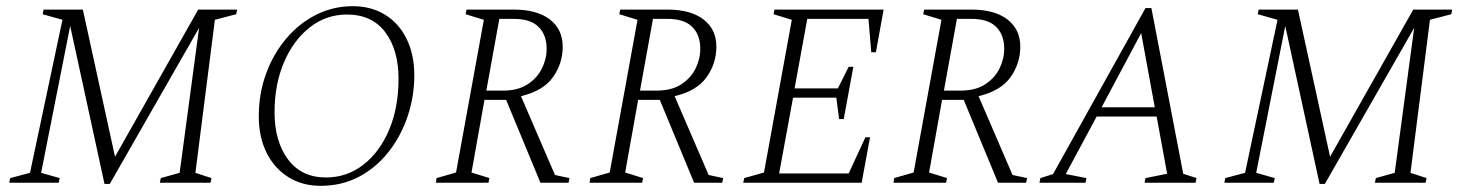

<svg xmlns="http://www.w3.org/2000/svg" viewBox="-20 -591 4727 621"><path d="M10 0 13 -15 77 -32 182 -527 118 -545 121 -560H248L352 -84L621 -560H747L744 -545L675 -527L612 -32L664 -15L661 0H497L500 -15L561 -32L624 -501L335 4H318L207 -507L113 -32L173 -15L170 0Z M1017 10Q957 10 912 -18.5Q867 -47 842 -97.5Q817 -148 817 -215Q817 -288 840.5 -352.5Q864 -417 906 -466.5Q948 -516 1003 -543.5Q1058 -571 1121 -571Q1181 -571 1226 -543Q1271 -515 1295.5 -464.5Q1320 -414 1320 -348Q1320 -279 1298.5 -215Q1277 -151 1237 -100Q1197 -49 1141.5 -19.5Q1086 10 1017 10ZM1034 -17Q1102 -17 1155 -58Q1208 -99 1238.5 -171Q1269 -243 1269 -336Q1269 -430 1226 -487Q1183 -544 1102 -544Q1035 -544 982 -502.5Q929 -461 898.5 -389.5Q868 -318 868 -228Q868 -134 911.5 -75.5Q955 -17 1034 -17Z M1390 0 1392 -15 1455 -33 1545 -527 1486 -545 1489 -560H1642Q1717 -560 1758.5 -528Q1800 -496 1800 -440Q1800 -386 1768.5 -341.5Q1737 -297 1665 -280L1775 -25L1822 -15L1819 0H1728L1617 -268H1547L1505 -33L1563 -15L1560 0ZM1641 -530H1595L1553 -298H1608Q1655 -298 1686 -318Q1717 -338 1732.5 -369Q1748 -400 1748 -433Q1748 -478 1722 -504Q1696 -530 1641 -530Z M1887 0 1889 -15 1952 -33 2042 -527 1983 -545 1986 -560H2139Q2214 -560 2255.5 -528Q2297 -496 2297 -440Q2297 -386 2265.5 -341.5Q2234 -297 2162 -280L2272 -25L2319 -15L2316 0H2225L2114 -268H2044L2002 -33L2060 -15L2057 0ZM2138 -530H2092L2050 -298H2105Q2152 -298 2183 -318Q2214 -338 2229.5 -369Q2245 -400 2245 -433Q2245 -478 2219 -504Q2193 -530 2138 -530Z M2384 0 2387 -15 2451 -33 2541 -527 2482 -545 2485 -560H2838L2813 -422H2798L2789 -530H2591L2550 -305H2690L2725 -375H2740L2709 -206H2694L2685 -275H2545L2500 -30H2725L2779 -147H2794L2767 0Z M2870 0 2872 -15 2935 -33 3025 -527 2966 -545 2969 -560H3122Q3197 -560 3238.5 -528Q3280 -496 3280 -440Q3280 -386 3248.5 -341.5Q3217 -297 3145 -280L3255 -25L3302 -15L3299 0H3208L3097 -268H3027L2985 -33L3043 -15L3040 0ZM3121 -530H3075L3033 -298H3088Q3135 -298 3166 -318Q3197 -338 3212.5 -369Q3228 -400 3228 -433Q3228 -478 3202 -504Q3176 -530 3121 -530Z M3342 0 3345 -15 3386 -28 3685 -565H3704L3807 -29L3850 -15L3847 0H3682L3685 -15L3755 -29L3721 -214H3527L3427 -28L3494 -15L3491 0ZM3543 -244H3715L3671 -484Z M3940 0 3943 -15 4007 -32 4112 -527 4048 -545 4051 -560H4178L4282 -84L4551 -560H4677L4674 -545L4605 -527L4542 -32L4594 -15L4591 0H4427L4430 -15L4491 -32L4554 -501L4265 4H4248L4137 -507L4043 -32L4103 -15L4100 0Z"/></svg>

Font: Spectral SC ExtraLight
Style: Italic
Weight: 275
Italic angle: -10°
Designer: Jean-Baptiste Levee
Foundry: Production Type
Version: Version 2.001